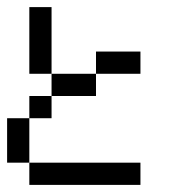

<svg xmlns="http://www.w3.org/2000/svg" viewBox="-20 -520 478 540"><path d="M0 -125V-187.5H62.5V-125ZM0 -62.5V-125H62.5V-62.5ZM62.5 0V-62.5H125V0ZM125 0V-62.5H187.5V0ZM187.5 0V-62.5H250V0ZM250 0V-62.5H312.5V0ZM312.5 0V-62.5H375V0ZM62.5 -187.5V-250H125V-187.5ZM125 -250V-312.5H187.5V-250ZM187.5 -250V-312.5H250V-250ZM250 -312.5V-375H312.5V-312.5ZM312.5 -312.5V-375H375V-312.5ZM62.5 -312.5V-375H125V-312.5ZM62.5 -375V-437.5H125V-375ZM62.5 -437.5V-500H125V-437.5Z"/></svg>

Font: AprilSans
Style: Regular
Weight: 400
Designer: typesprite
Version: Version 1.001;PS 001.001;hotconv 1.0.88;makeotf.lib2.5.64775